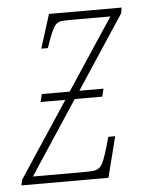

<svg xmlns="http://www.w3.org/2000/svg" viewBox="-50 -574 480 611"><g transform="rotate(-5 189.5 -268.0)"><path d="M-6 0H272L305 -130H283L274 -98C253 -30 250 -25 200 -25H33L187 -259H275L281 -284H204L358 -518L361 -536H129L95 -428H116L124 -451C146 -509 149 -511 194 -511H323L173 -284H84L78 -259H157L-2 -18Z"/></g></svg>

Font: Noto Serif Condensed Thin
Style: Italic
Weight: 100
Width: 3
Italic angle: -12°
Designer: Monotype Design Team
Foundry: Monotype Imaging Inc.
Version: Version 2.013